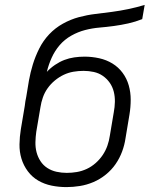

<svg xmlns="http://www.w3.org/2000/svg" viewBox="-20 -755 640 783"><path d="M251 8Q220 8 190.5 2Q161 -4 136 -18.5Q111 -33 93.5 -56.5Q76 -80 67.5 -108Q59 -136 59.5 -166.5Q60 -197 65 -228L81 -323Q82 -333 83.5 -342Q85 -351 87 -360Q92 -393 98 -426.5Q104 -460 114 -492.5Q124 -525 140 -557Q156 -589 180.5 -615Q205 -641 236.5 -658.5Q268 -676 301.5 -685Q335 -694 368.5 -698Q402 -702 436 -706.5Q470 -711 503.5 -718Q537 -725 570 -735L560 -677Q532 -666 503 -659.5Q474 -653 444.5 -649Q415 -645 385.5 -642.5Q356 -640 327 -632.5Q298 -625 270.5 -609.5Q243 -594 223 -570.5Q203 -547 190.5 -519Q178 -491 171 -462Q186 -478 204.5 -490.5Q223 -503 242.5 -510.5Q262 -518 283 -521Q304 -524 325 -524Q355 -524 384.5 -517.5Q414 -511 438.5 -496Q463 -481 480 -458Q497 -435 505 -407Q513 -379 513 -348.5Q513 -318 508 -288L492 -192Q488 -164 478 -137Q468 -110 451.5 -86Q435 -62 411.5 -43Q388 -24 361 -12.5Q334 -1 306 3.5Q278 8 251 8ZM252 -50Q273 -50 293.5 -53.5Q314 -57 333.5 -66Q353 -75 370 -90Q387 -105 399 -123Q411 -141 418 -161Q425 -181 428 -202L444 -297Q448 -318 448.5 -339.5Q449 -361 444 -381Q439 -401 427.5 -417.5Q416 -434 399.5 -445.5Q383 -457 362.5 -461.5Q342 -466 321 -466Q300 -466 279.5 -462.5Q259 -459 240 -450Q221 -441 204 -427Q187 -413 174.5 -395.5Q162 -378 155 -358Q148 -338 145 -318L128 -218Q125 -197 124.5 -175.5Q124 -154 129 -134.5Q134 -115 145 -98Q156 -81 173 -70Q190 -59 210.5 -54.5Q231 -50 252 -50Z"/></svg>

Font: Iosevka Curly Light Extended
Style: Italic
Weight: 300
Width: 7
Italic angle: -9°
Monospace: yes
Designer: Belleve Invis
Foundry: Belleve Invis
Version: Version 11.1.0; ttfautohint (v1.8.3)